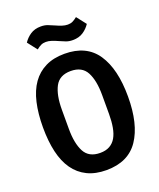

<svg xmlns="http://www.w3.org/2000/svg" viewBox="-165 -1008 929 1120"><g transform="rotate(-20 300.0 -447.5)"><path d="M300 12Q232 12 182 -12.5Q132 -37 99.5 -83Q67 -129 51.5 -196Q36 -263 36 -349Q36 -434 51.5 -501.5Q67 -569 99.5 -615Q132 -661 182 -685.5Q232 -710 300 -710Q436 -710 500 -615Q564 -520 564 -349Q564 -178 500 -83Q436 12 300 12ZM300 -95Q335 -95 359 -108.5Q383 -122 397.5 -147Q412 -172 418.5 -208.5Q425 -245 425 -290V-409Q425 -499 397.5 -551Q370 -603 300 -603Q230 -603 202.5 -551Q175 -499 175 -409V-289Q175 -199 202.5 -147Q230 -95 300 -95ZM375 -768Q351 -768 333 -775Q315 -782 297 -790Q275 -800 257 -806Q239 -812 222 -812Q205 -812 192 -806Q179 -800 163 -787L117 -846Q134 -872 160.5 -889.5Q187 -907 225 -907Q249 -907 267 -900Q285 -893 303 -885Q325 -875 343 -869Q361 -863 378 -863Q395 -863 408 -869Q421 -875 437 -888L483 -829Q466 -803 439.5 -785.5Q413 -768 375 -768Z"/></g></svg>

Font: IBM Plex Mono SmBld
Style: Regular
Weight: 600
Monospace: yes
Designer: Mike Abbink, Paul van der Laan, Pieter van Rosmalen
Foundry: Bold Monday
Version: Version 2.3